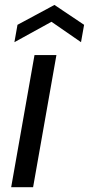

<svg xmlns="http://www.w3.org/2000/svg" viewBox="-20 -777 369 797"><path d="M26.4 0 123.2 -548.3H214.2L117.4 0ZM329.1 -674 316.3 -601.9 193.7 -686.6 39.8 -601.9 52.6 -674 206 -756.5Z"/></svg>

Font: Poppins Variable
Style: Italic
Weight: 100
Italic angle: -10°
Designer: Jonny Pinhorn
Foundry: Indian Type Foundry
Version: Version 6.000